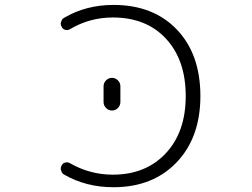

<svg xmlns="http://www.w3.org/2000/svg" viewBox="-20 -784 1040 792"><path d="M445.3 -711.9Q349.6 -711.9 267.6 -663.1Q258.8 -658.2 248.5 -661.1Q238.3 -664.1 234.4 -673.8Q230.5 -679.7 230.5 -686.5Q230.5 -690.4 232.4 -694.3Q235.4 -706.1 245.1 -710.9Q335 -763.7 448.2 -763.7Q612.3 -763.7 709.5 -662.1Q806.6 -560.5 806.6 -387.7Q806.6 -216.8 708.5 -114.3Q610.4 -11.7 448.2 -11.7Q335 -11.7 245.1 -63.5Q235.4 -68.4 232.4 -80.1Q230.5 -84 230.5 -87.9Q230.5 -94.7 234.4 -101.6Q238.3 -110.4 248.5 -113.3Q258.8 -116.2 267.6 -111.3Q350.6 -63.5 445.3 -63.5Q581.1 -63.5 663.6 -151.4Q746.1 -239.3 746.1 -387.7Q746.1 -536.1 665 -624Q584 -711.9 445.3 -711.9ZM407.2 -363.3V-427.7Q407.2 -442.4 417.5 -452.6Q427.7 -462.9 441.9 -462.9Q456.1 -462.9 466.3 -452.6Q476.6 -442.4 476.6 -427.7V-363.3Q476.6 -348.6 466.3 -338.4Q456.1 -328.1 441.9 -328.1Q427.7 -328.1 417.5 -338.4Q407.2 -348.6 407.2 -363.3Z"/></svg>

Font: Gen Jyuu Gothic L Monospace Light
Style: Regular
Weight: 300
Designer: [Source Han Sans]
Ryoko NISHIZUKA  (kana & ideographs); Paul D. Hunt (Latin, Greek & Cyrillic); Wenlong ZHANG  (bopomofo
Version: Version 1.002.20150607